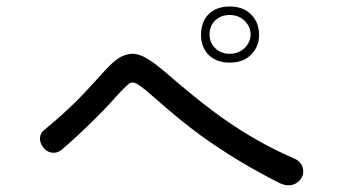

<svg xmlns="http://www.w3.org/2000/svg" viewBox="-20 -750 1040 575"><path d="M114.3 -362.3Q100.6 -352.5 99.6 -335.9Q99.6 -321.3 109.4 -308.6Q119.1 -295.9 133.8 -293Q149.4 -290 164.1 -300.8Q224.6 -353.5 272.5 -402.3Q300.8 -429.7 334 -467.8Q354.5 -489.3 361.3 -495.1Q371.1 -503.9 377.9 -502.9Q385.7 -502.9 403.3 -490.2Q414.1 -482.4 445.3 -455.1Q521.5 -387.7 582 -343.8Q690.4 -265.6 818.4 -201.2Q839.8 -191.4 858.4 -197.3Q875 -203.1 883.8 -218.8Q891.6 -234.4 885.7 -251Q878.9 -268.6 858.4 -276.4Q749 -324.2 649.4 -394.5Q591.8 -434.6 507.8 -505.9Q455.1 -551.8 433.6 -566.4Q400.4 -588.9 377.9 -588.9Q351.6 -588.9 326.2 -569.3Q309.6 -556.6 271.5 -513.7Q233.4 -471.7 208 -446.3Q163.1 -402.3 114.3 -362.3ZM668 -730.5Q626 -730.5 602.5 -705.1Q582 -682.6 582 -645.5Q582 -611.3 602.5 -587.9Q626 -562.5 668 -562.5Q710 -562.5 733.4 -587.9Q755.9 -611.3 755.9 -645.5Q755.9 -681.6 733.4 -705.1Q710 -730.5 668 -730.5ZM668 -705.1Q695.3 -705.1 713.9 -686.5Q730.5 -668.9 730.5 -646.5Q730.5 -625 713.9 -607.4Q695.3 -588.9 668 -588.9Q639.6 -588.9 622.1 -608.4Q607.4 -625 607.4 -646.5Q607.4 -669.9 622.1 -686.5Q639.6 -705.1 668 -705.1Z"/></svg>

Font: Gungsuh
Style: Regular
Weight: 400
Version: Version 2.21